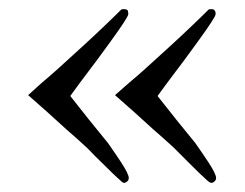

<svg xmlns="http://www.w3.org/2000/svg" viewBox="-20 -567 540 423"><path d="M42 -357.4 84 -320.3 126 -282.2Q147.5 -263.7 172.9 -240.2Q186.5 -225.6 211.9 -201.2Q231.4 -181.6 239.3 -174.8Q250 -164.1 252.9 -164.1Q256.8 -164.1 259.8 -167Q263.7 -169.9 263.7 -174.8Q263.7 -183.6 247.1 -209Q236.3 -225.6 217.8 -252L175.8 -303.7L134.8 -355.5L156.2 -384.8Q202.1 -445.3 223.6 -475.6Q262.7 -529.3 262.7 -536.1Q262.7 -542 260.7 -544.9Q257.8 -546.9 252.9 -546.9Q249 -546.9 247.1 -545.9Q245.1 -543.9 236.3 -535.2Q192.4 -492.2 142.6 -447.3Q101.6 -409.2 72.3 -384.8ZM233.4 -357.4 275.4 -320.3 317.4 -282.2Q337.9 -264.6 362.3 -242.2Q376 -228.5 400.4 -204.1Q421.9 -182.6 429.7 -175.8Q441.4 -164.1 445.3 -164.1Q449.2 -164.1 452.1 -167Q456.1 -169.9 456.1 -174.8Q456.1 -183.6 439.5 -209Q428.7 -225.6 410.2 -252L372.1 -298.8L327.1 -355.5L348.6 -384.8Q394.5 -445.3 416 -475.6Q455.1 -529.3 455.1 -536.1Q455.1 -542 452.1 -544.9Q450.2 -546.9 445.3 -546.9Q441.4 -546.9 439.5 -545.9Q437.5 -543.9 428.7 -535.2Q384.8 -492.2 335 -447.3Q293.9 -409.2 264.6 -384.8Z"/></svg>

Font: Batang
Style: Regular
Weight: 400
Version: Version 2.21